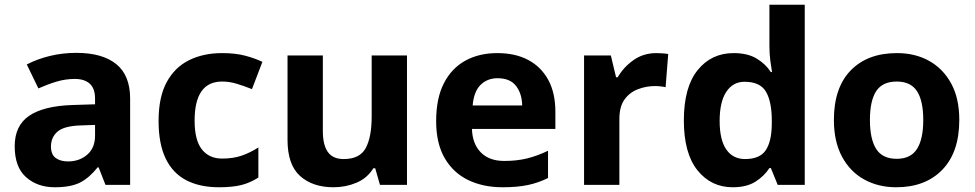

<svg xmlns="http://www.w3.org/2000/svg" viewBox="-20 -780 4112 810"><path d="M302 -557Q412 -557 470.5 -509.5Q529 -462 529 -364V0H425L396 -74H392Q357 -30 318 -10Q279 10 211 10Q138 10 90 -32.5Q42 -75 42 -163Q42 -250 103 -291.5Q164 -333 286 -337L381 -340V-364Q381 -407 358.5 -427Q336 -447 296 -447Q256 -447 218 -435.5Q180 -424 142 -407L93 -508Q137 -531 190.5 -544Q244 -557 302 -557ZM323 -251Q251 -249 223 -225Q195 -201 195 -162Q195 -128 215 -113.5Q235 -99 267 -99Q315 -99 348 -127.5Q381 -156 381 -208V-253Z M904 10Q823 10 766 -19.5Q709 -49 679 -111Q649 -173 649 -270Q649 -370 683 -433Q717 -496 777.5 -526Q838 -556 917 -556Q973 -556 1014.5 -545Q1056 -534 1087 -519L1043 -404Q1008 -418 977.5 -427Q947 -436 917 -436Q801 -436 801 -271Q801 -189 831.5 -150Q862 -111 917 -111Q964 -111 1000 -123.5Q1036 -136 1070 -158V-31Q1036 -9 998.5 0.5Q961 10 904 10Z M1697 -546V0H1583L1563 -70H1555Q1529 -28 1483.5 -9Q1438 10 1387 10Q1299 10 1246 -37.5Q1193 -85 1193 -190V-546H1342V-227Q1342 -169 1363 -139Q1384 -109 1430 -109Q1498 -109 1523 -155.5Q1548 -202 1548 -289V-546Z M2078 -556Q2154 -556 2208.5 -527Q2263 -498 2293 -443Q2323 -388 2323 -308V-236H1971Q1973 -173 2008.5 -137Q2044 -101 2107 -101Q2160 -101 2203 -111.5Q2246 -122 2292 -144V-29Q2252 -9 2207.5 0.5Q2163 10 2100 10Q2018 10 1955 -20.5Q1892 -51 1856 -113Q1820 -175 1820 -269Q1820 -365 1852.5 -428.5Q1885 -492 1943 -524Q2001 -556 2078 -556ZM2079 -450Q2036 -450 2007.5 -422Q1979 -394 1974 -335H2183Q2182 -385 2157 -417.5Q2132 -450 2079 -450Z M2749 -556Q2760 -556 2775 -555Q2790 -554 2799 -552L2788 -412Q2781 -414 2767.5 -415.5Q2754 -417 2744 -417Q2706 -417 2671 -403.5Q2636 -390 2614.5 -360Q2593 -330 2593 -278V0H2444V-546H2557L2579 -454H2586Q2610 -496 2652 -526Q2694 -556 2749 -556Z M3071 10Q2980 10 2922.5 -61.5Q2865 -133 2865 -272Q2865 -412 2923 -484Q2981 -556 3075 -556Q3134 -556 3172 -533Q3210 -510 3232 -476H3237Q3234 -492 3230 -522.5Q3226 -553 3226 -585V-760H3375V0H3261L3232 -71H3226Q3204 -37 3167 -13.5Q3130 10 3071 10ZM3123 -109Q3185 -109 3210 -145.5Q3235 -182 3236 -255V-271Q3236 -351 3211.5 -393Q3187 -435 3121 -435Q3072 -435 3044 -392.5Q3016 -350 3016 -270Q3016 -190 3044 -149.5Q3072 -109 3123 -109Z M4027 -274Q4027 -138 3955.5 -64Q3884 10 3761 10Q3685 10 3625.5 -23Q3566 -56 3532 -119.5Q3498 -183 3498 -274Q3498 -410 3569 -483Q3640 -556 3764 -556Q3841 -556 3900 -523Q3959 -490 3993 -427.5Q4027 -365 4027 -274ZM3650 -274Q3650 -193 3676.5 -151.5Q3703 -110 3763 -110Q3822 -110 3848.5 -151.5Q3875 -193 3875 -274Q3875 -355 3848.5 -395.5Q3822 -436 3763 -436Q3703 -436 3676.5 -395.5Q3650 -355 3650 -274Z"/></svg>

Font: Noto Sans Sora Sompeng
Style: Bold
Weight: 700
Designer: Monotype Design Team. David Williams.
Foundry: Monotype Imaging Inc.
Version: Version 2.101